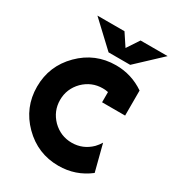

<svg xmlns="http://www.w3.org/2000/svg" viewBox="-163 -741 768 849"><g transform="rotate(30 221.0 -317.0)"><path d="M84 -647.9H222.2L263.2 -585.9L304.2 -647.9H442.4L318.4 -531.7H208ZM386.7 -173.8 421.4 -39.1Q353 13.7 266.1 13.7Q160.2 13.7 85 -61.5Q9.8 -136.7 9.8 -242.7Q9.8 -348.6 85 -423.8Q160.2 -499 266.1 -499Q345.2 -499 411.1 -454.1V-326.2H293.5V-378.4Q280.3 -381.3 266.1 -381.3Q209.5 -381.3 168 -340.8Q127.4 -299.3 127.4 -242.7Q127.4 -186 168 -144.5Q209.5 -104 266.1 -104Q322.8 -104 364.3 -144.5Q377 -157.7 386.7 -173.8Z"/></g></svg>

Font: Sangha Kali
Style: Regular
Weight: 400
Designer: Seslavinskaya Anna
Foundry: Popkern
Version: Version 2.000;PS 002.000;hotconv 1.0.88;makeotf.lib2.5.64775